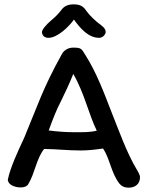

<svg xmlns="http://www.w3.org/2000/svg" viewBox="-20 -858 680 883"><path d="M318 -838C282 -838 269 -821 262 -812C255 -803 242 -786 213 -762C195 -747 173 -722 173 -711C173 -701 179 -684 203 -684C244 -684 297 -735 320 -768C348 -729 386 -684 436 -684C454 -684 466 -701 466 -711C466 -719 463 -729 444 -743C421 -759 391 -788 377 -808C364 -828 350 -838 318 -838ZM528 -15C538 -2 552 5 572 5C600 5 624 -10 624 -44C624 -52 616 -67 608 -80C562 -157 526 -260 493 -342C457 -435 423 -526 372 -606C355 -634 354 -639 316 -639C292 -639 273 -625 265 -610C176 -450 153 -372 92 -226C60 -157 28 -89 16 -32C16 -8 49 4 75 4C92 4 104 -1 110 -11C140 -60 148 -130 183 -173C247 -172 290 -166 351 -166C382 -166 412 -169 454 -175C485 -129 491 -64 528 -15ZM425 -257C393 -249 359 -250 319 -250C280 -250 244 -253 204 -258C224 -313 240 -354 261 -394C280 -433 300 -475 317 -518C342 -475 362 -424 379 -375C392 -338 407 -294 425 -257Z"/></svg>

Font: Itim
Style: Regular
Weight: 400
Designer: CadsonDemak Team
Foundry: Pablo Impallari
Version: Version 1.002;PS 001.002;hotconv 1.0.88;makeotf.lib2.5.64775